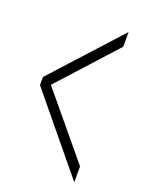

<svg xmlns="http://www.w3.org/2000/svg" viewBox="-107 -620 464 625"><g transform="rotate(20 125.0 -307.0)"><path d="M230 -47 17 -306V-334L229 -567V-516L50 -319L230 -102Z"/></g></svg>

Font: Inconsolata UltraCondensed Light
Style: Regular
Weight: 300
Width: 1
Monospace: yes
Designer: Raph Levien, Cyreal, Brenton Simpson
Foundry: Raph Levien, Cyreal, Google
Version: Version 3.001; ttfautohint (v1.8.2.53-6de2)